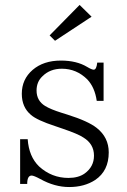

<svg xmlns="http://www.w3.org/2000/svg" viewBox="-20 -755 516 782"><path d="M62 -188H92.8Q97.7 -117.2 139.2 -77.1Q190.4 -30.3 258.8 -30.3Q299.3 -30.3 324.7 -48.3Q362.8 -75.7 362.8 -121.1Q362.8 -168.5 319.8 -194.8Q298.3 -209.5 234.9 -231L205.1 -241.2Q130.4 -265.6 106 -287.1Q68.8 -318.4 68.8 -373Q68.8 -432.1 112.8 -470.2Q157.2 -508.3 228 -508.3Q292 -508.3 335 -482.4Q353.5 -471.2 361.8 -471.2Q373 -471.2 376 -500H401.9V-344.2H374Q366.2 -398.9 335.9 -431.2Q292 -475.1 231.9 -475.1Q183.6 -475.1 152.8 -444.3Q128.9 -421.9 128.9 -386.2Q128.9 -344.7 164.1 -323.2Q186.5 -309.6 230 -295.9L254.9 -288.1Q338.9 -261.7 374 -233.9Q422.9 -195.3 422.9 -134.3Q422.9 -59.1 367.7 -22Q323.7 6.8 261.7 6.8Q202.6 6.8 144 -25.9Q117.7 -40 108.9 -40Q90.8 -40 90.8 -5.9H62ZM304.2 -734.9 353 -687 204.1 -588.9 182.1 -610.8Z"/></svg>

Font: I.Ming
Style: Regular
Weight: 400
Designer: Ichiten Fonts Project
Version: Version 6.11; Dec 27, 2019